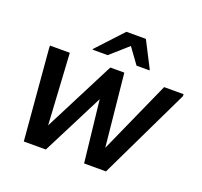

<svg xmlns="http://www.w3.org/2000/svg" viewBox="-130 -908 1109 1056"><g transform="rotate(20 424.5 -380.0)"><path d="M67 -533V-545H183L211 -69L186 -87L420 -545H502L549 -80L529 -85L735 -545H849V-533L593 0H465L419 -413H451L241 0H112ZM295 -604V-608L436 -760H550L628 -608V-604H552L486 -695L383 -604Z"/></g></svg>

Font: Kufam Medium
Style: Italic
Weight: 500
Italic angle: -11°
Designer: Artur Schmal
Foundry: Original Type
Version: Version 1.301; ttfautohint (v1.8.3)